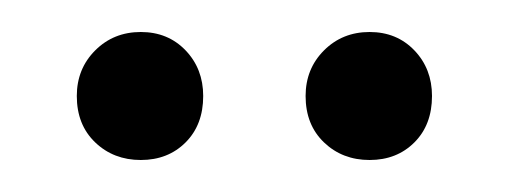

<svg xmlns="http://www.w3.org/2000/svg" viewBox="-20 -705 318 120"><path d="M68 -605Q85 -605 96 -616Q107 -627 107 -645Q107 -662 96 -673.5Q85 -685 68 -685Q51 -685 39.5 -673.5Q28 -662 28 -645Q28 -627 39.5 -616Q51 -605 68 -605ZM211 -605Q228 -605 239 -616Q250 -627 250 -645Q250 -662 239 -673.5Q228 -685 211 -685Q194 -685 182.5 -673.5Q171 -662 171 -645Q171 -627 182.5 -616Q194 -605 211 -605Z"/></svg>

Font: Secuela Light
Style: Regular
Weight: 300
Designer: Fernando Haro
Foundry: deFharo
Version: Version 1.708